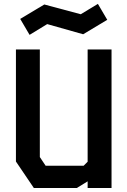

<svg xmlns="http://www.w3.org/2000/svg" viewBox="-20 -944 640 964"><path d="M420 -695.5V-132L400 -112H209L180 -155.5V-695.5H60V-133L150 0H365.5L420 -33.5V0H540V-695.5ZM471.5 -924.5 385.5 -872.5 202.5 -921.5 81.5 -849 128.5 -769 217 -823 397.5 -772 518.5 -844.5Z"/></svg>

Font: Kode
Style: Regular
Weight: 400
Monospace: yes
Designer: Isa Ozler
Foundry: Kadena LLC
Version: Version 1.000;gftools[0.9.28]